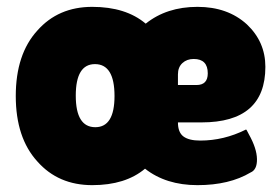

<svg xmlns="http://www.w3.org/2000/svg" viewBox="-20 -530 814 560"><path d="M405 -461Q466 -510 556 -510Q644 -510 700 -459Q754 -408 754 -335Q754 -173 568 -173H499Q499 -144 515 -132Q531 -120 564 -120Q633 -120 697 -152Q698 -153 700 -149.5Q702 -146 706 -138Q729 -97 729.5 -66Q730 -35 711 -27Q649 10 556 10Q464 10 403 -38Q346 10 249 10Q150 10 89 -59Q26 -128 26 -250Q26 -372 89 -441Q150 -510 249 -510Q347 -510 405 -461ZM257 -343Q201 -343 201 -251Q201 -159 258 -159Q314 -159 314 -250Q314 -343 257 -343ZM586 -316Q586 -358 545 -358Q525 -358 512 -346Q499 -334 499 -313V-282H553Q586 -282 586 -316Z"/></svg>

Font: FC Lilita One
Style: Regular
Weight: 400
Designer: Juan Montoreano
Foundry: Juan Montoreano
Version: Version 1.002